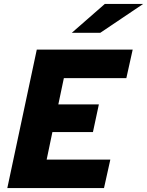

<svg xmlns="http://www.w3.org/2000/svg" viewBox="-20 -951 744 971"><path d="M17 0 166 -700H651L619 -556H303L275 -423H480L450 -283H245L216 -144H538L506 0ZM343 -785 510 -931H704L487 -785Z"/></svg>

Font: Red Hat Mono
Style: Italic
Weight: 400
Italic angle: -12°
Monospace: yes
Designer: Pentagram, MCKL
Foundry: MCKL
Version: Version 1.030